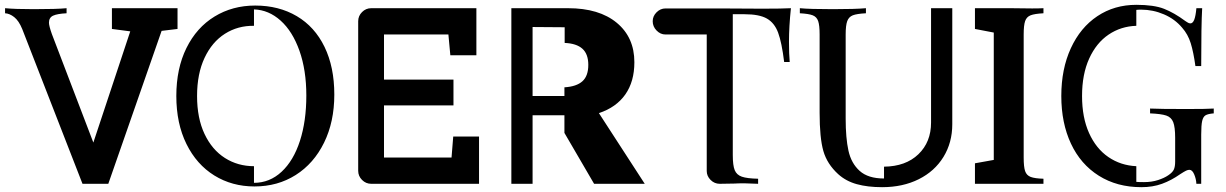

<svg xmlns="http://www.w3.org/2000/svg" viewBox="-20 -762 5084 796"><path d="M1 -707V-728Q42 -724 120 -724Q216 -724 256 -728V-707Q217 -705 200 -697Q183 -689 183 -668Q183 -655 195 -621L367 -171L520 -632L444 -642V-728H716V-642L650 -634L429 0H322L72 -642Q58 -676 39 -691Q20 -706 1 -707Z M797 -364Q797 -272 828 -206.5Q859 -141 912.5 -107Q966 -73 1033 -73V-4Q1098 -4 1147.5 -50Q1197 -96 1223.5 -178Q1250 -260 1250 -366Q1250 -471 1221.5 -551.5Q1193 -632 1143.5 -676.5Q1094 -721 1033 -723V-655Q966 -656 912.5 -622Q859 -588 828 -522Q797 -456 797 -364ZM1038 -739Q1136 -739 1210.5 -695Q1285 -651 1325.5 -567.5Q1366 -484 1366 -370Q1366 -257 1323.5 -170.5Q1281 -84 1206 -36.5Q1131 11 1035 11Q942 11 868.5 -34.5Q795 -80 753 -165Q711 -250 711 -364Q711 -478 753 -563Q795 -648 869.5 -693.5Q944 -739 1038 -739Z M1572 -432H1860V-325H1572V-109H1852L1859 -196H1966V0H1519Q1497 0 1481 -16Q1465 -32 1465 -54V-674Q1465 -696 1481 -712Q1497 -728 1519 -728H1955V-533H1847L1839 -619H1572Z M2610 -504Q2610 -424 2572.5 -370.5Q2535 -317 2463 -293L2653 0H2443L2320 -211V-284H2188V0H2100V-728H2335Q2464 -728 2537 -667.5Q2610 -607 2610 -504ZM2320 -364V-400Q2370 -403 2394.5 -425Q2419 -447 2419 -493Q2419 -538 2394.5 -560Q2370 -582 2321 -584V-649L2188 -650V-364Z M2910 -53V-619H2739Q2718 -619 2702 -635.5Q2686 -652 2686 -674Q2686 -695 2702 -711Q2718 -727 2739 -727H2964L3141 -726Q3223 -726 3259 -728Q3251 -652 3251 -589Q3251 -537 3254 -505H3231Q3221 -586 3206 -626.5Q3191 -667 3159.5 -685Q3128 -703 3067 -703H3018V-119Q3018 -76 3026 -56.5Q3034 -37 3055.5 -29.5Q3077 -22 3123 -21V0Q3077 -2 3066 -2Q3039 -2 3025 -1L2964 0Q2942 0 2926 -16Q2910 -32 2910 -53Z M3378 -295V-619Q3378 -657 3372 -674.5Q3366 -692 3349.5 -698.5Q3333 -705 3296 -707V-728Q3336 -724 3433 -724Q3526 -724 3570 -728V-707Q3532 -705 3515.5 -698.5Q3499 -692 3492.5 -674.5Q3486 -657 3486 -619V-270Q3486 -190 3497.5 -137.5Q3509 -85 3544 -53.5Q3579 -22 3645 -22V-71Q3735 -72 3787.5 -122.5Q3840 -173 3840 -254V-728H3928V-247Q3928 -171 3891.5 -111.5Q3855 -52 3789 -19Q3723 14 3637 14Q3577 14 3532 1.5Q3487 -11 3455 -40Q3409 -82 3393.5 -136Q3378 -190 3378 -295Z M4022 0V-85L4100 -99V-627L4022 -642V-728H4171L4259 -727Q4288 -727 4306 -728V-707Q4269 -705 4252.5 -698.5Q4236 -692 4230 -674.5Q4224 -657 4224 -619V-109Q4224 -70 4230 -52.5Q4236 -35 4253 -28.5Q4270 -22 4306 -21V0H4171Z M4466 -364Q4466 -275 4495 -210.5Q4524 -146 4575 -111Q4626 -76 4691 -73V-8Q4702 -7 4723 -7Q4755 -7 4781 -15.5Q4807 -24 4823 -35Q4841 -47 4846.5 -59Q4852 -71 4852 -92V-191Q4852 -235 4844 -255.5Q4836 -276 4815 -283Q4794 -290 4748 -292V-312Q4786 -310 4899 -310Q4985 -310 5012 -312V-292Q4988 -290 4978 -284Q4968 -278 4964 -260.5Q4960 -243 4960 -204V0H4940Q4939 -20 4931 -39Q4923 -58 4911 -58Q4905 -58 4897.5 -54.5Q4890 -51 4873 -40Q4836 -14 4797.5 0Q4759 14 4712 14Q4611 14 4535.5 -33.5Q4460 -81 4420 -166.5Q4380 -252 4380 -364Q4380 -476 4419.5 -562Q4459 -648 4529.5 -695Q4600 -742 4691 -742Q4764 -742 4806 -725.5Q4848 -709 4894 -675Q4896 -674 4902.5 -669.5Q4909 -665 4915 -665Q4925 -665 4931 -680Q4937 -695 4940 -728H4964Q4960 -660 4960 -488H4936Q4928 -546 4916.5 -583Q4905 -620 4881 -647Q4851 -683 4805.5 -702.5Q4760 -722 4711 -722Q4698 -722 4691 -721V-655Q4627 -653 4576 -618.5Q4525 -584 4495.5 -519Q4466 -454 4466 -364Z"/></svg>

Font: Hjärnsläpp Display
Style: Regular
Weight: 400
Designer: Baptiste Guesnon
Foundry: Bloom Type
Version: Version 1.000